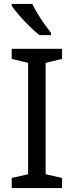

<svg xmlns="http://www.w3.org/2000/svg" viewBox="-20 -964 379 984"><path d="M298 0H40V-52L124 -71V-642L40 -662V-714H298V-662L214 -642V-71L298 -52ZM145 -944Q156 -922 172.5 -894.5Q189 -867 207.5 -841Q226 -815 241 -796V-784H182Q159 -802 130 -830.5Q101 -859 76.5 -887.5Q52 -916 40 -934V-944Z"/></svg>

Font: Noto Sans Historical
Style: Regular
Weight: 400
Designer: Monotype Design Team
Foundry: Monotype Imaging Inc.
Version: Version 2.013; ttfautohint (v1.8.4.7-5d5b)